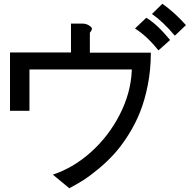

<svg xmlns="http://www.w3.org/2000/svg" viewBox="-20 -840 1040 1017"><path d="M965 -707 906 -651Q844 -725 785 -766L840 -820Q903 -776 965 -707ZM881 -628 819 -573Q759 -649 695 -689L755 -746Q814 -710 881 -628ZM417 -715Q436 -715 451 -705.5Q466 -696 467 -689Q467 -679 456 -667V-561H779Q779 -472 763 -390.5Q747 -309 721.5 -245.5Q696 -182 659.5 -124.5Q623 -67 585.5 -25.5Q548 16 503.5 53Q459 90 422.5 113.5Q386 137 347 157L260 85Q369 49 462.5 -35Q556 -119 614.5 -233.5Q673 -348 678 -466V-472H136V-253H33V-562H356V-715Z"/></svg>

Font: cwTeXHei
Style: Medium
Weight: 500
Version: Version 1.17